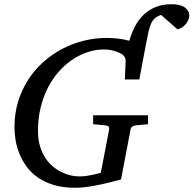

<svg xmlns="http://www.w3.org/2000/svg" viewBox="-20 -865 908 901"><path d="M158.2 -252Q158.2 -211.4 167.5 -179.9Q176.8 -148.4 192.4 -124.5Q208 -100.6 228 -84Q248 -67.4 269.5 -56.9Q291 -46.4 312.5 -41.7Q334 -37.1 352.1 -37.1Q367.2 -37.1 382.6 -39.1Q397.9 -41 411.6 -43.9Q425.3 -46.9 436.3 -49.8Q447.3 -52.7 453.1 -54.2L492.2 -257.8Q493.7 -266.1 489.7 -271Q485.8 -275.9 472.2 -276.9L417 -282.2V-324.2H674.8V-282.2L618.2 -276.9Q608.4 -275.9 601.8 -271.7Q595.2 -267.6 592.8 -257.8L547.9 -22.9Q543 -21.5 530.8 -18.3Q518.6 -15.1 501.5 -10.7Q484.4 -6.3 463.6 -1.7Q442.9 2.9 420.4 7.1Q397.9 11.2 375.2 13.7Q352.5 16.1 332 16.1Q274.9 16.1 231.7 2.9Q188.5 -10.3 157 -32.5Q125.5 -54.7 104.5 -83.7Q83.5 -112.8 70.8 -144.5Q58.1 -176.3 53 -208Q47.9 -239.7 47.9 -268.1Q47.9 -332 64.9 -387.9Q82 -443.8 112.1 -490.5Q142.1 -537.1 182.9 -573.5Q223.6 -609.9 271.7 -635.3Q319.8 -660.6 372.6 -673.8Q425.3 -687 479 -687Q494.1 -687 507.1 -686.3Q520 -685.5 533 -684.1Q545.9 -682.6 558.8 -680.2Q571.8 -677.7 586.9 -673.8Q597.7 -711.4 614.5 -742.9Q631.3 -774.4 655.5 -797.1Q679.7 -819.8 711.9 -832.5Q744.1 -845.2 785.2 -845.2Q827.1 -845.2 847.7 -829.8Q868.2 -814.5 868.2 -792Q868.2 -781.2 863.5 -770.8Q858.9 -760.3 851.3 -751.5Q843.8 -742.7 833.7 -736.1Q823.7 -729.5 813 -727.1L735.8 -794.9Q717.3 -788.6 706.5 -779.1Q695.8 -769.5 688.5 -752.9Q681.2 -736.3 675.8 -711.2Q670.4 -686 663.1 -647.9L633.8 -492.2H565.9L569.8 -581.1Q569.8 -584.5 568.4 -589.4Q566.9 -594.2 564.2 -598.6Q561.5 -603 558.3 -606.4Q555.2 -609.9 551.8 -610.8Q549.8 -611.8 543.2 -615.5Q536.6 -619.1 525.6 -623Q514.6 -627 499.8 -629.9Q484.9 -632.8 466.8 -632.8Q429.2 -632.8 391.8 -620.6Q354.5 -608.4 320.1 -585.4Q285.6 -562.5 256.1 -529.1Q226.6 -495.6 204.8 -453.4Q183.1 -411.1 170.7 -360.4Q158.2 -309.6 158.2 -252Z"/></svg>

Font: Charis SIL Phon
Style: Italic
Weight: 400
Italic angle: -11°
Foundry: SIL International
Version: Version 5.000